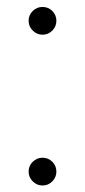

<svg xmlns="http://www.w3.org/2000/svg" viewBox="-20 -540 252 567"><path d="M105.5 -437.5Q88.9 -437.5 76.7 -449.7Q64.5 -461.9 64.5 -478.5Q64.5 -495.6 76.7 -507.6Q88.9 -519.5 105.5 -519.5Q122.6 -519.5 134.5 -507.6Q146.5 -495.6 146.5 -478.5Q146.5 -461.9 134.5 -449.7Q122.6 -437.5 105.5 -437.5ZM105.5 7.8Q88.9 7.8 76.7 -4.4Q64.5 -16.6 64.5 -33.2Q64.5 -50.3 76.7 -62.3Q88.9 -74.2 105.5 -74.2Q122.6 -74.2 134.5 -62.3Q146.5 -50.3 146.5 -33.2Q146.5 -16.6 134.5 -4.4Q122.6 7.8 105.5 7.8Z"/></svg>

Font: Reddit Sans ExtraLight
Style: Regular
Weight: 250
Designer: Stephen Hutchings
Foundry: Reddit
Version: Version 1.014